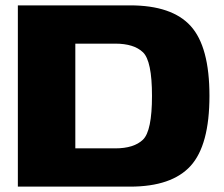

<svg xmlns="http://www.w3.org/2000/svg" viewBox="-20 -695 834 715"><path d="M46.5 0H464.5Q619.5 0 689.8 -77.2Q760 -154.5 760 -338Q760 -521 690.2 -598Q620.5 -675 464.5 -675H46.5ZM260.5 -142.5V-532.5H409Q479 -532.5 512.5 -500.2Q546 -468 546 -338Q546 -207.5 512.5 -175Q479 -142.5 409 -142.5Z"/></svg>

Font: Anybody SemiExpanded ExtraBold
Style: Regular
Weight: 800
Width: 6
Version: Version 1.113;gftools[0.9.25]